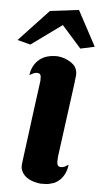

<svg xmlns="http://www.w3.org/2000/svg" viewBox="-56 -825 468 877"><g transform="rotate(5 178.0 -386.0)"><path d="M284.2 -79.6Q282.2 -57.1 271.5 -36.1Q264.6 -22.5 253.7 -11.5Q242.7 -0.5 227.1 7.3Q203.6 15.6 188.2 16.1Q172.9 16.6 165 16.6Q161.1 16.6 152.3 15.1Q143.6 13.7 132.8 10.5Q122.1 7.3 110.6 1.5Q99.1 -4.4 90.1 -13.4Q81.1 -22.5 75.7 -34.7Q70.3 -46.9 71.8 -63.5Q72.8 -72.8 75.4 -93.5Q78.1 -114.3 82 -143.6Q85.9 -172.9 90.6 -208.7Q95.2 -244.6 100.3 -284.2Q105.5 -323.7 111.1 -365.2Q116.7 -406.7 122.1 -447.3Q122.6 -449.7 122.6 -451.7Q122.6 -453.6 122.6 -456.1Q123.5 -472.2 119.9 -478.8Q116.2 -485.4 105.5 -486.3Q97.2 -486.3 90.8 -483.6Q84.5 -481 83 -480Q79.6 -478.5 76.2 -476.3Q72.8 -474.1 70.3 -472.7Q71.8 -483.9 74.7 -494.4Q77.6 -504.9 83 -514.6Q94.2 -537.1 117.4 -552.5Q140.6 -567.9 178.2 -569.8H187H187.5H189.9Q194.8 -569.8 208.5 -567.1Q222.2 -564.5 237.8 -557.1Q252.4 -550.3 264.9 -539.1Q277.3 -527.8 281.2 -509.8Q283.7 -501 282.7 -489.7Q282.2 -486.3 281.7 -481.7Q281.2 -477.1 280.3 -470.7Q280.3 -468.8 279.8 -467.8Q279.8 -464.4 279.3 -462.4H279.8L232.9 -113.3Q231.9 -100.6 231.9 -92Q231.9 -83.5 233.6 -78.1Q235.4 -72.8 239 -70.1Q242.7 -67.4 249 -66.9Q257.3 -66.4 263.7 -69.1Q270 -71.8 271.5 -72.8Q274.4 -74.2 277.8 -76.7Q281.2 -79.1 283.7 -80.6ZM2.4 -627.9 138.2 -772.9 270 -789.1 356.4 -627.9 291.5 -613.8 202.6 -713.9 62.5 -612.3Z"/></g></svg>

Font: Brush Lettering One
Style: Bold Italic
Weight: 400
Italic angle: -7°
Designer: Eben Sorkin
Foundry: Eben Sorkin
Version: Version 1.001